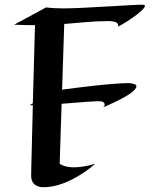

<svg xmlns="http://www.w3.org/2000/svg" viewBox="-20 -749 647 801"><path d="M521 -402C521 -402 470 -406 239 -375L248 -649C312 -654 370 -661 429 -661C463 -661 477 -654 472 -638C518 -660 608 -725 579 -729C564 -732 332 -714 246 -714C221 -714 197 -715 172 -718L39 -646C64 -645 92 -644 121 -644H126L117 -318L103 -310H117C110 -40 110 -21 110 -21C108 21 136 32 161 32C244 32 326 -22 378 -66C378 -66 332 -51 288 -51C266 -51 244 -55 229 -66L237 -316C315 -322 388 -329 403 -326C403 -326 428 -320 411 -302C427 -308 549 -359 549 -389C549 -396 541 -400 521 -402Z"/></svg>

Font: Eagle Lake
Style: Regular
Weight: 400
Designer: Astigmatic (AOETI)
Foundry: Astigmatic (AOETI)
Version: Version 1.000